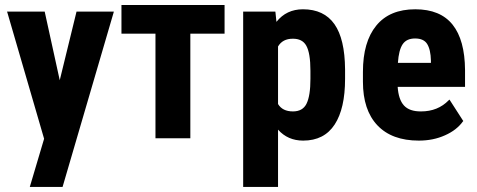

<svg xmlns="http://www.w3.org/2000/svg" viewBox="-20 -548 1890 761"><path d="M228 192.9H98.1L154.8 2L9.3 -498L7.8 -502H12.2H154.3H157.2L157.7 -499.5L216.8 -230L282.7 -499.5L283.2 -502H285.6H426.8H431.2L430.2 -498Z M870.1 -414.6H734.4V0H596.2V-414.6H461.4V-528.3H870.1Z M1210.4 -235.4V-267.6Q1210.4 -337.9 1193.8 -367.2Q1178.2 -395 1140.1 -394.5Q1100.1 -394.5 1082 -363.8V-135.7Q1099.6 -106.4 1141.1 -106.4Q1179.7 -106.4 1194.8 -136.7Q1210.4 -168 1210.4 -235.4ZM1347.7 -273.4V-235.4Q1347.7 -117.7 1306.6 -54.7Q1265.1 9.3 1181.6 9.3Q1120.6 9.3 1082 -34.2V189.9V192.9H1078.6H947.3H943.8V189.9V-498.5V-502H947.3H1068.4H1071.3L1071.8 -499L1075.7 -461.4Q1115.2 -511.2 1180.7 -511.2Q1264.2 -511.2 1305.7 -452.1Q1346.7 -393.6 1347.7 -273.4Z M1557.1 -298.8H1688V-307.6Q1687 -351.6 1672.9 -374Q1659.2 -395.5 1625.2 -395.5Q1591.3 -395.5 1575.9 -372.6Q1560.5 -349.6 1557.1 -298.8ZM1743.7 -11.7Q1697.3 9.3 1640.1 9.3Q1533.2 9.3 1475.8 -51.3Q1418.5 -111.8 1418.5 -224.1V-263.2Q1418.5 -381.8 1471.2 -446.3Q1523.9 -511.2 1626 -511.2Q1725.1 -511.2 1773.9 -450.2Q1822.3 -389.6 1823.2 -270.5V-207V-203.6H1820.3H1556.2Q1559.6 -153.3 1581.1 -129.9Q1603 -106 1648.9 -106.4Q1715.3 -106.4 1758.3 -150.4L1761.2 -153.3L1763.7 -149.9L1814.9 -70.3L1816.4 -68.4L1814.9 -66.9Q1802.7 -49.8 1784.9 -35.9Q1767.1 -22 1743.7 -11.7Z"/></svg>

Font: MAUL Condensed Bold
Style: Condensed Bold
Weight: 700
Designer: MAUL
Version: Version 1.0; 2020; ttfautohint (v1.8.3)